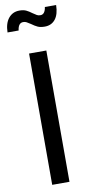

<svg xmlns="http://www.w3.org/2000/svg" viewBox="-122 -1032 508 1073"><g transform="rotate(-10 132.0 -495.5)"><path d="M83 -745H181V0H83ZM122 -906Q108 -915 100 -919.5Q92 -924 81 -924Q53 -924 48 -882H-15Q-14 -934 9.5 -962.5Q33 -991 71 -991Q94 -991 109 -984Q124 -977 141 -964Q155 -954 163.5 -949.5Q172 -945 183 -945Q197 -945 205 -956.5Q213 -968 215 -986H279Q278 -933 256 -905.5Q234 -878 196 -878Q172 -878 156.5 -885Q141 -892 122 -906Z"/></g></svg>

Font: Eudoxus Sans Medium
Style: Regular
Weight: 500
Designer: Stijn de Vries
Foundry: tokotype
Version: Version 2.005